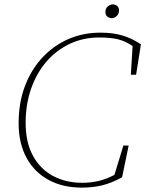

<svg xmlns="http://www.w3.org/2000/svg" viewBox="-20 -841 663 876"><path d="M353 15Q266 15 201 -20.5Q136 -56 100.5 -122Q65 -188 65 -279Q65 -372 93.5 -447.5Q122 -523 173 -578Q224 -633 291.5 -662.5Q359 -692 438 -692Q496 -692 539 -679Q582 -666 623 -639L601 -500H577L585 -631Q553 -653 519 -661.5Q485 -670 433 -670Q360 -670 298.5 -641Q237 -612 192 -560Q147 -508 122 -436.5Q97 -365 97 -280Q97 -192 130 -131Q163 -70 221.5 -38.5Q280 -7 355 -7Q395 -7 430.5 -15.5Q466 -24 502 -43L543 -177H567L537 -32Q487 -5 444.5 5Q402 15 353 15ZM490 -758Q479 -758 470 -765Q461 -772 461 -786Q461 -803 472 -812Q483 -821 494 -821Q506 -821 514.5 -814Q523 -807 523 -794Q523 -777 512 -767.5Q501 -758 490 -758Z"/></svg>

Font: Source Serif Pro ExtraLight
Style: Italic
Weight: 200
Italic angle: -12°
Designer: Frank Grießhammer
Foundry: Adobe Systems Incorporated
Version: Version 3.001;hotconv 1.0.111;makeotfexe 2.5.65597